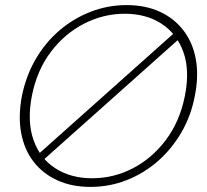

<svg xmlns="http://www.w3.org/2000/svg" viewBox="-20 -727 812 754"><path d="M677 -609 701 -590 147 -96 121 -113ZM335 7Q262 7 205 -19Q148 -45 111.5 -92.5Q75 -140 63 -205.5Q51 -271 66 -350Q82 -429 120 -494.5Q158 -560 213.5 -607.5Q269 -655 336.5 -681Q404 -707 477 -707Q551 -707 607.5 -681Q664 -655 700.5 -607.5Q737 -560 749 -494.5Q761 -429 745 -350Q730 -271 691.5 -205.5Q653 -140 598 -92.5Q543 -45 476 -19Q409 7 335 7ZM342 -27Q426 -27 501.5 -66Q577 -105 631.5 -177.5Q686 -250 706 -350Q726 -451 700 -523Q674 -595 614 -634Q554 -673 470 -673Q386 -673 310 -634Q234 -595 179.5 -523Q125 -451 105 -350Q86 -250 111.5 -177.5Q137 -105 197.5 -66Q258 -27 342 -27Z"/></svg>

Font: Albert Sans ExtraLight
Style: Italic
Weight: 250
Italic angle: -11.25°
Designer: Andreas Rasmussen
Foundry: a.Foundry
Version: Version 1.025